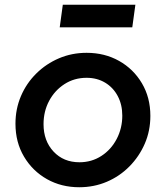

<svg xmlns="http://www.w3.org/2000/svg" viewBox="-20 -775 697 807"><path d="M313 12Q238 12 177.5 -22Q117 -56 81 -116.5Q45 -177 45 -255Q45 -317 68 -371Q91 -425 132.5 -466Q174 -507 228 -530Q282 -553 344 -553Q420 -553 480.5 -519Q541 -485 576.5 -425Q612 -365 612 -288Q612 -225 588.5 -171Q565 -117 524 -75.5Q483 -34 429 -11Q375 12 313 12ZM314 -93Q365 -93 406 -119.5Q447 -146 470.5 -191Q494 -236 494 -289Q494 -335 475 -371Q456 -407 422 -427.5Q388 -448 344 -448Q292 -448 251 -421.5Q210 -395 186.5 -351Q163 -307 163 -253Q163 -183 205 -138Q247 -93 314 -93ZM231 -660 244 -755H549L536 -660Z"/></svg>

Font: Plus Jakarta Sans SemiBold
Style: Italic
Weight: 600
Italic angle: -8°
Designer: Gumpita Rahayu
Foundry: Tokotype
Version: Version 2.071; ttfautohint (v1.8.4.7-5d5b);gftools[0.9.29]